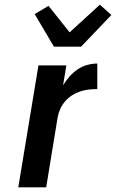

<svg xmlns="http://www.w3.org/2000/svg" viewBox="-20 -799 495 819"><path d="M58 0 144 -520H263L249 -435Q261 -455 276.5 -472.5Q292 -490 311 -503Q330 -516 352 -522Q374 -528 395 -528V-419Q377 -419 358.5 -417Q340 -415 322 -409Q304 -403 287.5 -392.5Q271 -382 258 -367Q245 -352 237 -334.5Q229 -317 226 -299L177 0ZM210 -600 128 -739 187 -774 277 -661 406 -779 455 -735 326 -600Z"/></svg>

Font: Iosevka Aile
Style: Bold Italic
Weight: 700
Italic angle: -9°
Designer: Belleve Invis
Foundry: Belleve Invis
Version: Version 28.0.1; ttfautohint (v1.8.4)